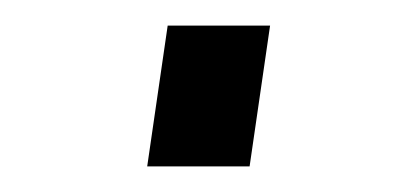

<svg xmlns="http://www.w3.org/2000/svg" viewBox="-20 -343 326 150"><path d="M95 -213 111 -323H191L175 -213Z"/></svg>

Font: Plus Jakarta Sans
Style: Italic
Weight: 400
Italic angle: -8°
Designer: Gumpita Rahayu
Foundry: Tokotype
Version: Version 2.006